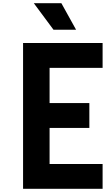

<svg xmlns="http://www.w3.org/2000/svg" viewBox="-20 -1187 707 1207"><path d="M458.3 -1000H316.4L192.7 -1166.7H365.9ZM125 -916.7H625V-760.4H291.7V-539.1H541.7V-382.8H291.7V-156.2H625V0H125Z"/></svg>

Font: Monoid
Style: Bold
Weight: 700
Width: 4
Designer: Andreas Larsen (@larsenwork)
Version: Version 0.61